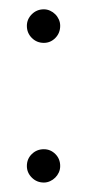

<svg xmlns="http://www.w3.org/2000/svg" viewBox="-20 -448 185 408"><path d="M107.9 -95.2Q107.9 -87.9 105 -81.5Q102.1 -75.2 97.4 -70.6Q92.8 -65.9 86.4 -63Q80.1 -60.1 73.2 -60.1Q58.1 -60.1 47.6 -70.6Q37.1 -81.1 37.1 -95.2Q37.1 -110.4 47.6 -120.6Q58.1 -130.9 73.2 -130.9Q87.4 -130.9 97.7 -120.6Q107.9 -110.4 107.9 -95.2ZM107.9 -393.1Q107.9 -377.9 97.7 -367.4Q87.4 -356.9 73.2 -356.9Q58.1 -356.9 47.6 -367.4Q37.1 -377.9 37.1 -393.1Q37.1 -407.2 47.6 -417.7Q58.1 -428.2 73.2 -428.2Q80.1 -428.2 86.4 -425.3Q92.8 -422.4 97.4 -417.7Q102.1 -413.1 105 -406.7Q107.9 -400.4 107.9 -393.1Z"/></svg>

Font: Bigelow Rules
Style: Regular
Weight: 400
Designer: Astigmatic (AOETI)
Foundry: Astigmatic (AOETI)
Version: Version 1.001